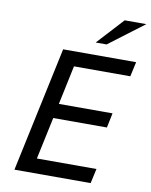

<svg xmlns="http://www.w3.org/2000/svg" viewBox="-98 -986 829 1057"><g transform="rotate(10 316.5 -457.5)"><path d="M518 -317H218L168 -82H501L483 0H57L206 -699H614L596 -617H281L235 -399H535ZM376 -767 512 -915H633L437 -767Z"/></g></svg>

Font: Fragment Mono SC
Style: Italic
Weight: 400
Italic angle: -12°
Monospace: yes
Designer: Wei Huang based on Nimbus Sans by URW Studio, based on Helvetica by Max Miedinger.
Foundry: Wei Huang
Version: Version 1.012; ttfautohint (v1.8.4.7-5d5b)